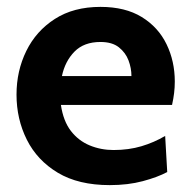

<svg xmlns="http://www.w3.org/2000/svg" viewBox="-20 -528 555 558"><path d="M299 10Q208 10 148 -26Q88 -62 58 -122Q28 -182 28 -253Q28 -322 56.5 -380Q85 -438 139.5 -473Q194 -508 272 -508Q344 -508 392 -478.5Q440 -449 464 -399.5Q488 -350 488 -291Q488 -274 486 -257.5Q484 -241 480 -223H157Q164 -176 186 -147.5Q208 -119 240.5 -105.5Q273 -92 310 -92Q354 -92 391 -103Q428 -114 460 -133L466 -28Q438 -13 395 -1.5Q352 10 299 10ZM160 -307H362Q362 -330 353.5 -352.5Q345 -375 325.5 -390.5Q306 -406 272 -406Q224 -406 196.5 -378Q169 -350 160 -307Z"/></svg>

Font: Cabin VF Beta
Style: Regular
Weight: 400
Designer: Pablo Impallari
Foundry: Pablo Impallari. http://www.impallari.com Igino Marini. http://www.ikern.com
Version: Version 2.200